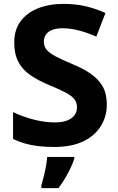

<svg xmlns="http://www.w3.org/2000/svg" viewBox="-20 -744 606 985"><path d="M528 -207Q528 -147 497.5 -97.5Q467 -48 407.5 -19Q348 10 257 10Q212 10 175.5 5.5Q139 1 107.5 -8Q76 -17 47 -31V-169Q96 -145 153 -130.5Q210 -116 261 -116Q300 -116 325 -126Q350 -136 362.5 -153.5Q375 -171 375 -193Q375 -219 361 -236Q347 -253 316 -269.5Q285 -286 231 -308Q174 -332 134.5 -359.5Q95 -387 74 -427Q53 -467 53 -526Q53 -590 85 -634Q117 -678 174 -701Q231 -724 306 -724Q372 -724 425.5 -710.5Q479 -697 521 -677L474 -556Q432 -575 387.5 -587Q343 -599 302 -599Q269 -599 247.5 -590.5Q226 -582 215.5 -566.5Q205 -551 205 -531Q205 -506 219 -489Q233 -472 265 -455Q297 -438 352 -415Q408 -392 447 -364.5Q486 -337 507 -300Q528 -263 528 -207ZM361 71Q353 95 341 120Q329 145 314 170.5Q299 196 280 221H192V208Q198 188 204.5 161.5Q211 135 216 108Q221 81 222 61H361Z"/></svg>

Font: Noto Sans Lao UI
Style: Regular
Weight: 400
Designer: Monotype Design Team
Foundry: Monotype Imaging Inc.
Version: Version 2.000